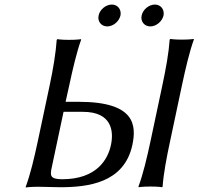

<svg xmlns="http://www.w3.org/2000/svg" viewBox="-20 -820 871 843"><path d="M148 0C177 0 208 2 244 2C365 2 525 -16 561 -183C580 -272 572 -373 326 -373H268L284 -445C300 -520 317 -592 336 -645V-648C336 -648 318 -645 283 -645C249 -645 232 -648 232 -648L229 -645C225 -588 214 -520 198 -445L146 -200C130 -125 113 -54 93 0V3C93 3 114 0 148 0ZM259 -329H344C472 -329 480 -243 467 -183C454 -121 405 -33 253 -33C198 -33 200 -51 207 -84ZM693 -446 641 -201C625 -126 608 -55 588 -1L589 2C589 2 606 -1 641 -1C675 -1 692 2 692 2L694 -1C698 -58 711 -126 727 -201L779 -446C795 -521 812 -593 831 -646V-649C831 -649 813 -646 778 -646C744 -646 728 -649 728 -649L725 -646C721 -589 709 -521 693 -446ZM413 -752C407 -726 425 -704 451 -704C477 -704 503 -726 509 -752C514 -778 497 -800 471 -800C445 -800 418 -778 413 -752ZM602 -752C596 -726 614 -704 640 -704C666 -704 692 -726 698 -752C703 -778 686 -800 660 -800C634 -800 607 -778 602 -752Z"/></svg>

Font: Libertinus Sans
Style: Italic
Weight: 400
Italic angle: -12°
Designer: Philipp H. Poll, Khaled Hosny
Foundry: Caleb Maclennan
Version: Version 7.050;RELEASE